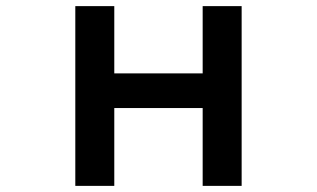

<svg xmlns="http://www.w3.org/2000/svg" viewBox="-20 -585 1040 630"><path d="M227.1 -564.9H355V-344.2H645V-564.9H772.9V24.9H645V-230.5H355V24.9H227.1Z"/></svg>

Font: BIZ UDPGothic
Style: Bold
Weight: 700
Designer: TypeBank Co., Ltd.
Foundry: Morisawa Inc.
Version: Version 1.051